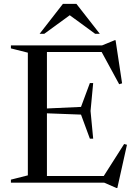

<svg xmlns="http://www.w3.org/2000/svg" viewBox="-20 -938 699 986"><path d="M458.5 -511.5 445 -368 458.5 -226H441.5L396 -349.5L156 -358.5V-378L396 -389L441.5 -511.5ZM607 -510 592 -505.5 495.5 -683 561 -671H153.5V-705H504.5L569 -731.5H573.5ZM504.5 -21 617.5 -198.5 632 -194.5 582.5 27.5H578L515 0H153.5V-34H569.5ZM36 0V-15.5L123 -37.5V-667.5L36 -689.5V-705H221V0ZM321.5 -872H355L207.5 -764.5H183.5L303 -918H372.5L492.5 -764.5H468.5Z"/></svg>

Font: Newsreader 60pt
Style: Regular
Weight: 400
Designer: Hugues Gentile
Foundry: Production Type
Version: Version 1.003